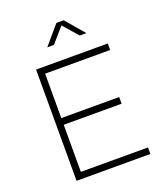

<svg xmlns="http://www.w3.org/2000/svg" viewBox="-163 -1026 973 1134"><g transform="rotate(-20 323.5 -458.5)"><path d="M120.1 0V-699.2H570.8V-658.2H162.1V-378.9H525.9V-336.9H162.1V-41H584V0ZM227.1 -799.8 327.1 -917H373L473.1 -799.8H431.2L350.1 -893.1L269 -799.8Z"/></g></svg>

Font: Montserrat Ultra Light
Style: Regular
Weight: 200
Designer: Julieta Ulanovsky
Foundry: Julieta Ulanovsky
Version: Version 3.001;PS 003.001;hotconv 1.0.70;makeotf.lib2.5.58329